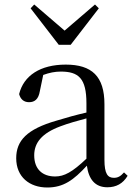

<svg xmlns="http://www.w3.org/2000/svg" viewBox="-20 -818 597 853"><path d="M457 14C496 14 526 -2 547 -37L531 -52C515 -34 503 -28 486 -28C459 -28 444 -45 444 -108V-355C444 -479 388 -531 272 -531C159 -531 85 -482 65 -400C71 -377 86 -364 109 -364C134 -364 151 -377 157 -413L172 -485C199 -495 224 -500 250 -500C329 -500 364 -470 364 -359V-318C320 -308 273 -295 231 -282C99 -244 52 -193 52 -115C52 -32 111 15 190 15C262 15 307 -18 366 -82C374 -22 402 14 457 14ZM132 -798 116 -781 241 -619H294L419 -781L402 -798L267 -682ZM364 -113C301 -53 265 -34 225 -34C169 -34 132 -66 132 -128C132 -183 165 -226 249 -257C283 -270 323 -281 364 -292Z"/></svg>

Font: Noto Serif CJK KR
Style: Regular
Weight: 400
Designer: Ryoko NISHIZUKA 西塚涼子 (kana & ideographs); Frank Grießhammer (Latin, Greek & Cyrillic); Wenlong ZHANG 张文龙 (bopomofo); San
Foundry: Adobe
Version: Version 2.001;hotconv 1.1.0;makeotfexe 2.6.0